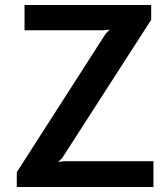

<svg xmlns="http://www.w3.org/2000/svg" viewBox="-20 -747 652 767"><path d="M47 0V-59L402 -612L418 -629L394 -626H78V-727H584V-668L228 -115L212 -100L235 -103H593V0Z"/></svg>

Font: Expletus Sans
Style: Bold
Weight: 700
Version: Version 7.500